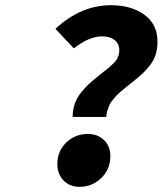

<svg xmlns="http://www.w3.org/2000/svg" viewBox="-20 -702 640 734"><path d="M257.8 -254.9Q257.8 -281.7 265.6 -304.7Q273.4 -327.6 289.3 -347.4Q305.2 -367.2 318.4 -379.4Q331.5 -391.6 353 -409.2Q360.8 -415.5 375.5 -427Q390.1 -438.5 396.2 -443.6Q402.3 -448.7 412.1 -458Q421.9 -467.3 425.8 -473.9Q429.7 -480.5 432.9 -490Q436 -499.5 436 -509.8Q436 -535.2 418 -549.1Q399.9 -563 370.1 -563Q320.8 -563 262.2 -517.1L191.9 -591.8Q289.1 -682.1 404.8 -682.1Q481 -682.1 531.5 -645.8Q582 -609.4 582 -543Q582 -515.6 575 -493.2Q567.9 -470.7 552.7 -451.7Q537.6 -432.6 525.1 -421.1Q512.7 -409.7 491.2 -392.1Q487.3 -388.7 473.4 -377.9Q459.5 -367.2 454.6 -363Q449.7 -358.9 438 -348.6Q426.3 -338.4 421.4 -332.5Q416.5 -326.7 408.4 -316.4Q400.4 -306.2 397 -297.6Q393.6 -289.1 390.1 -277.8Q386.7 -266.6 386.2 -254.9ZM284.2 12.2Q246.6 12.2 222.9 -12.2Q199.2 -36.6 199.2 -75.2Q199.2 -124.5 233.4 -157.2Q267.6 -189.9 315.9 -189.9Q354 -189.9 377.9 -166.3Q401.9 -142.6 401.9 -105Q401.9 -55.2 367.2 -21.5Q332.5 12.2 284.2 12.2Z"/></svg>

Font: Office Code Pro D Bold Italic
Style: Regular
Weight: 700
Italic angle: -9°
Designer: Nathan Rutzky & Paul D. Hunt
Foundry: Adobe Systems Incorporated
Version: Version 1.004;PS 001.004;hotconv 1.0.70;makeotf.lib2.5.58329